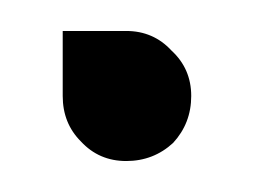

<svg xmlns="http://www.w3.org/2000/svg" viewBox="-20 -104 181 124"><path d="M103.5 -42Q103.5 -24.4 91.8 -11.7Q79.1 0 61.5 0Q43.9 0 32.2 -12.7Q20.5 -24.4 20.5 -42Q20.5 -50.8 20.5 -63.5Q20.5 -75.2 20.5 -84Q20.5 -84 37.1 -84Q53.7 -84 61.5 -84Q79.1 -84 90.8 -71.3Q103.5 -59.6 103.5 -42Z"/></svg>

Font: Citrica
Style: Regular
Weight: 400
Designer: Mario Otalvaro
Version: Version 1.0